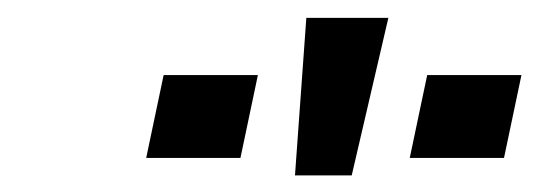

<svg xmlns="http://www.w3.org/2000/svg" viewBox="-20 -794 640 220"><path d="M469.5 -708H577.5L557.5 -613H449.5ZM167.5 -708H275.5L255.5 -613H147.5ZM425 -773.5 383 -593H318L331 -773.5Z"/></svg>

Font: JuliaMono Italic
Style: Regular
Weight: 400
Italic angle: -9°
Monospace: yes
Designer: cormullion
Foundry: corm
Version: Version 0.049; ttfautohint (v1.8.4)